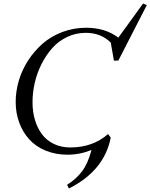

<svg xmlns="http://www.w3.org/2000/svg" viewBox="-20 -868 851 1087"><path d="M68.8 -291Q68.8 -351.1 86.4 -411.1Q104 -471.2 138.7 -524.9Q173.3 -578.6 220.7 -620.4Q268.1 -662.1 332.3 -686.5Q396.5 -710.9 467.8 -710.9Q576.7 -710.9 649.9 -654.8L790 -848.1L811 -838.9L649.9 -524.9H625L606.9 -627Q551.8 -682.1 464.8 -682.1Q409.2 -682.1 360.1 -658.7Q311 -635.3 275.9 -595.7Q240.7 -556.2 215.1 -505.4Q189.5 -454.6 176.8 -399.2Q164.1 -343.8 164.1 -289.1Q164.1 -236.8 177.2 -191.2Q190.4 -145.5 216.3 -109.9Q242.2 -74.2 283.7 -53.7Q325.2 -33.2 377.9 -33.2Q504.9 -33.2 591.8 -108.9L606.9 -88.9Q570.3 98.6 370.1 199.2L359.9 178.2Q410.6 146.5 444.3 102.1Q478 57.6 498 -19Q432.1 7.8 362.8 7.8Q294.4 7.8 238.3 -15.4Q182.1 -38.6 145.5 -79.1Q108.9 -119.6 88.9 -173.8Q68.8 -228 68.8 -291Z"/></svg>

Font: Dihjauti S
Style: Bold Italic
Weight: 700
Italic angle: -9°
Designer: T. Christopher White
Version: Version 3.0.0